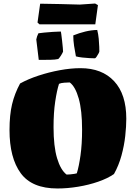

<svg xmlns="http://www.w3.org/2000/svg" viewBox="-20 -1058 771 1090"><path d="M306 12Q161 12 97.5 -75Q34 -162 34 -320Q34 -405 48.5 -466Q63 -527 94 -584Q139 -609 198 -628.5Q257 -648 319.5 -659.5Q382 -671 437 -671Q559 -671 628 -597Q697 -523 697 -384Q697 -341 691 -286Q685 -231 669.5 -174.5Q654 -118 627 -70Q591 -45 537.5 -26.5Q484 -8 423.5 2Q363 12 306 12ZM358 -67Q365 -67 378 -68Q391 -69 402.5 -71Q414 -73 416 -74Q428 -112 437 -176Q446 -240 446 -322Q446 -431 427 -498.5Q408 -566 376 -590Q365 -590 345 -588.5Q325 -587 315 -582Q303 -545 293.5 -482Q284 -419 284 -336Q284 -227 304 -160Q324 -93 358 -67ZM411 -738Q405 -768 400.5 -798Q396 -828 396 -857Q431 -871 464.5 -879Q498 -887 532 -888Q538 -864 540.5 -838Q543 -812 543.5 -792Q544 -772 544 -766Q544 -763 539 -753.5Q534 -744 528 -735.5Q522 -727 519 -727Q509 -727 488.5 -728Q468 -729 446.5 -731.5Q425 -734 411 -738ZM200 -718 186 -834Q189 -851 198 -869Q208 -871 231 -873Q254 -875 280 -877Q306 -879 325 -879Q326 -879 328 -863.5Q330 -848 332.5 -827Q335 -806 336.5 -788Q338 -770 338 -765Q335 -757 327 -744Q319 -731 311 -723Q293 -719 265.5 -718.5Q238 -718 200 -718ZM204 -920 193 -930 208 -1037Q264 -1036 320.5 -1035Q377 -1034 433 -1032L520 -1038L536 -1029L521 -920Z"/></svg>

Font: Labrada Black
Style: Regular
Weight: 900
Designer: Mercedes Jáuregui
Foundry: Omnibus-Type Team
Version: Version 1.000; ttfautohint (v1.8.4.7-5d5b)